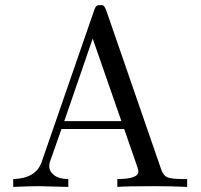

<svg xmlns="http://www.w3.org/2000/svg" viewBox="-20 -736 790 756"><path d="M32 0V-31Q121 -33 144 -98L351 -696Q355 -708 359.5 -712Q364 -716 375 -716Q381 -716 384.5 -715Q388 -714 390.5 -710.5Q393 -707 394 -705Q395 -703 398 -696L614 -71Q622 -46 638 -38.5Q654 -31 699 -31H717V0Q654 -3 586 -3Q478 -3 442 0V-31Q525 -31 525 -61Q525 -63 522 -75L469 -228H222L176 -97Q174 -93 174 -82Q174 -61 193.5 -46Q213 -31 249 -31V0Q153 -3 134 -3Q101 -3 32 0ZM233 -259H458L345 -584Z"/></svg>

Font: CMU Serif
Style: Roman
Weight: 500
Version: Version 0.7.0